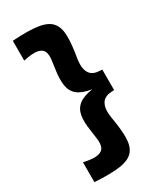

<svg xmlns="http://www.w3.org/2000/svg" viewBox="-203 -674 785 940"><g transform="rotate(-30 189.5 -204.0)"><path d="M39 196V84Q94 96 120 90Q146 84 153 65.5Q160 47 156.5 20.5Q153 -6 149 -36Q141 -84 147 -119Q153 -154 179 -174.5Q205 -195 257 -203Q205 -211 179 -232Q153 -253 147.5 -288.5Q142 -324 149 -372Q153 -402 156.5 -428Q160 -454 153 -472.5Q146 -491 120 -497Q94 -503 39 -491V-603Q131 -609 183 -601Q235 -593 257.5 -566.5Q280 -540 281 -492Q282 -444 269 -370Q263 -330 270 -307.5Q277 -285 291 -275.5Q305 -266 321 -264Q337 -262 348 -262V-146Q337 -146 321 -144Q305 -142 291 -132.5Q277 -123 270 -100.5Q263 -78 269 -38Q282 36 281.5 84.5Q281 133 258.5 159.5Q236 186 183.5 194Q131 202 39 196Z"/></g></svg>

Font: Darker Grotesque ExtraBold
Style: Regular
Weight: 800
Designer: Gabriel Lam
Foundry: TypeRant
Version: Version 1.000;gftools[0.9.28]